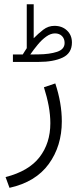

<svg xmlns="http://www.w3.org/2000/svg" viewBox="-20 -627 368 907"><path d="M87.4 -369.6Q91.8 -376.5 96.9 -384.8Q102.1 -393.1 106.4 -399.4V-606.9H139.2V-446.3Q160.6 -468.3 184.3 -486.6Q208 -504.9 237.3 -504.9Q273.4 -504.9 296.6 -482.9Q319.8 -460.9 319.8 -426.3Q319.8 -376 276.4 -355.2Q232.9 -334.5 162.1 -334.5H41V-369.6ZM161.6 -370.1Q214.4 -370.6 249.8 -382.3Q285.2 -394 285.2 -424.3Q285.2 -444.3 272.7 -456.8Q260.3 -469.2 239.7 -469.2Q219.2 -469.2 198.5 -454.3Q177.7 -439.5 158.7 -416.5Q139.6 -393.6 123 -369.6ZM24.9 260.3 6.3 209.5Q115.7 181.6 166.7 115.5Q217.8 49.3 217.8 -44.9Q217.8 -84 210 -126.5Q202.1 -168.9 187.5 -214.8L241.2 -232.9Q272 -140.1 272 -53.7Q272 63 210.2 147.9Q148.4 232.9 24.9 260.3Z"/></svg>

Font: Vazirmatn UI NL ExtraLight
Style: Regular
Weight: 200
Designer: Saber Rastikerdar
Foundry: Saber Rastikerdar
Version: Version 33.003